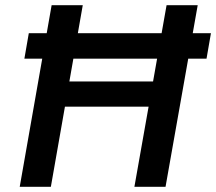

<svg xmlns="http://www.w3.org/2000/svg" viewBox="-20 -720 833 740"><path d="M74 -494 91 -592H793L776 -494ZM498 0 622 -700H742L618 0ZM56 0 179 -700H299L176 0ZM212 -309 230 -406H593L575 -309Z"/></svg>

Font: DM Sans 11pt SemiBold
Style: Italic
Weight: 600
Italic angle: -10°
Version: Version 4.004;gftools[0.9.30]